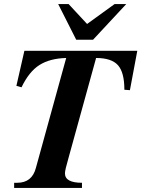

<svg xmlns="http://www.w3.org/2000/svg" viewBox="-20 -917 690 937"><path d="M650 -669 614 -477 587 -479Q587 -564 555.5 -599Q524 -634 449 -634L314 -145Q297 -87 297 -71Q297 -25 380 -25V0H49V-25H64Q136 -25 155 -97L303 -634Q224 -632 173 -600Q122 -568 85 -491L60 -498L99 -669ZM596 -897 434 -723H352L264 -897H315L405 -800L539 -897Z"/></svg>

Font: STIX MathJax Latin
Style: Bold Italic
Weight: 700
Italic angle: -16.33°
Designer: MicroPress Inc., with final additions and corrections provided by Coen Hoffman, Elsevier (retired)
Version: Version 1.1.1